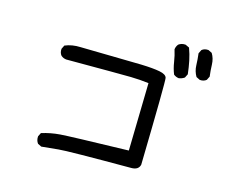

<svg xmlns="http://www.w3.org/2000/svg" viewBox="-98 -879 1196 983"><g transform="rotate(15 500.0 -387.5)"><path d="M193.4 -37.1 173.8 -46.9Q162.1 -62.5 164.1 -84L173.8 -103.5Q220.7 -118.2 271 -122.1Q321.3 -126 631.8 -133.8L639.6 -493.2Q592.8 -499 544.9 -500Q497.1 -501 201.2 -501Q185.5 -502.9 173.8 -512.7Q162.1 -526.4 164.1 -547.9L173.8 -567.4Q210.9 -583 255.9 -581.1Q514.6 -577.1 579.1 -575.2Q643.6 -573.2 678.2 -566.4Q712.9 -559.6 717.3 -542Q721.7 -524.4 711.9 -80.1Q705.1 -50.8 667 -50.8Q327.1 -50.8 282.7 -45.9Q238.3 -41 193.4 -37.1ZM782.2 -557.6Q766.6 -559.6 754.9 -569.3Q743.2 -598.6 738.3 -631.3Q733.4 -664.1 723.6 -695.3Q725.6 -710.9 735.4 -722.7Q751 -734.4 772.5 -732.4L793 -722.7Q804.7 -691.4 811.5 -658.2Q818.4 -625 822.3 -588.9L812.5 -569.3Q798.8 -559.6 782.2 -557.6ZM888.7 -577.1 869.1 -586.9Q853.5 -613.3 852.5 -644.5Q851.6 -675.8 847.7 -707L857.4 -726.6Q871.1 -738.3 892.6 -736.3L912.1 -726.6Q927.7 -701.2 928.7 -668.9Q929.7 -636.7 933.6 -606.4L923.8 -586.9Q910.2 -575.2 888.7 -577.1Z"/></g></svg>

Font: NaikaiFont
Style: Regular
Weight: 400
Version: Version 1.67